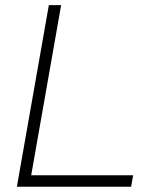

<svg xmlns="http://www.w3.org/2000/svg" viewBox="-20 -713 626 733"><path d="M44.4 0 166.5 -693.4H213.4L99.1 -43.9H488.3L480.5 0Z"/></svg>

Font: Cascadia Mono NF ExtraLight
Style: Italic
Weight: 200
Italic angle: -10°
Monospace: yes
Designer: Aaron Bell
Foundry: Saja Typeworks
Version: Version 2404.023; ttfautohint (v1.8.4)